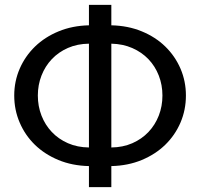

<svg xmlns="http://www.w3.org/2000/svg" viewBox="-20 -769 822 789"><path d="M437.5 -163Q485 -163.5 523.8 -180.5Q562.5 -197.5 590 -226.5Q617.5 -255.5 632.5 -294Q647.5 -332.5 647.5 -376.5Q647.5 -420 632.5 -458.5Q617.5 -497 590 -525.8Q562.5 -554.5 523.8 -571.5Q485 -588.5 437.5 -589.5ZM345.5 -589.5Q298 -589 259.2 -572Q220.5 -555 193 -526Q165.5 -497 150.5 -458.5Q135.5 -420 135.5 -376.5Q135.5 -332.5 150.5 -294Q165.5 -255.5 193 -226.5Q220.5 -197.5 259.2 -180.5Q298 -163.5 345.5 -163ZM437.5 -665Q506 -663.5 562.5 -640.2Q619 -617 659.2 -577.8Q699.5 -538.5 721.8 -486.8Q744 -435 744 -376.5Q744 -317.5 721.8 -265.5Q699.5 -213.5 659.2 -174.2Q619 -135 562.5 -111.5Q506 -88 437.5 -86.5V0H345.5V-86.5Q276.5 -88 220 -111.5Q163.5 -135 123.2 -174.2Q83 -213.5 60.8 -265.5Q38.5 -317.5 38.5 -376.5Q38.5 -435 61 -486.8Q83.5 -538.5 124 -577.8Q164.5 -617 221 -640.2Q277.5 -663.5 345.5 -665V-749H437.5Z"/></svg>

Font: Lato-Regular
Style: Regular
Weight: 400
Designer: Lukasz Dziedzic with Adam Twardoch and Botio Nikoltchev
Foundry: tyPoland Lukasz Dziedzic
Version: Version 2.015; 2015-08-06; http://www.latofonts.com/